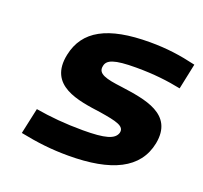

<svg xmlns="http://www.w3.org/2000/svg" viewBox="-96 -620 782 739"><g transform="rotate(20 294.5 -250.0)"><path d="M312 -190C380 -179 417 -171 409 -141C400 -113 363 -102 272 -102C199 -102 137 -108 78 -118L55 -12C125 2 183 9 252 9C429 9 532 -41 554 -151C579 -280 454 -296 355 -310C290 -318 253 -327 260 -360C264 -387 293 -399 383 -399C456 -399 513 -392 567 -381L589 -486C525 -501 469 -509 400 -509C226 -509 138 -459 116 -355C87 -218 218 -203 312 -190Z"/></g></svg>

Font: LT Wave Bold
Style: Italic
Weight: 700
Designer: Daniel Lyons
Version: Version 2.5 (Glyphs App)